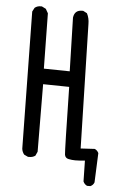

<svg xmlns="http://www.w3.org/2000/svg" viewBox="-58 -794 616 938"><g transform="rotate(5 250.0 -325.0)"><path d="M421 102H405Q392 96 386 82L384 -20Q356 -17 337 -17Q320 -17 303.5 -20.5Q287 -24 284.5 -40.5Q282 -57 276 -372L148 -374L150 -43L141 -23Q129 -14 112 -14H105L86 -23Q76 -35 74 -51L64 -723L74 -742Q86 -752 103 -752H109L129 -742L141 -721L145 -450L272 -448L265 -711Q270 -748 306 -748H312L331 -738Q343 -715 343 -686.5Q343 -658 358 -77L427 -81Q440 -75 446 -62L440 82Q435 96 421 102Z"/></g></svg>

Font: Xiaolai SC
Style: Regular
Weight: 400
Designer: Nozomi Seto 瀬戸のぞみ
Version: Version 3.11;December 4, 2020;FontCreator 13.0.0.2613 64-bit